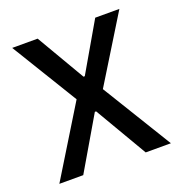

<svg xmlns="http://www.w3.org/2000/svg" viewBox="-102 -614 661 702"><g transform="rotate(-20 228.5 -263.0)"><path d="M12 0 177 -269 20 -526H119L229 -338H234L343 -526H437L280 -271L446 0H348L229 -203H224L105 0Z"/></g></svg>

Font: Archivo SemiCondensed
Style: Regular
Weight: 400
Width: 4
Designer: Hector Gatti
Foundry: Omnibus-Type
Version: Version 2.001